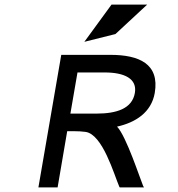

<svg xmlns="http://www.w3.org/2000/svg" viewBox="-20 -820 778 840"><path d="M485 -671 624 -800H468L349 -637ZM463 -580H248L148 0H232L274 -246H304C321 -246 340 -245 354 -243C429 -233 479 -56 502 -3L504 0H610L606 -7C595 -32 532 -226 492 -266C573 -284 642 -328 657 -413C679 -541 588 -580 463 -580ZM402 -323H288L319 -503H438C524 -503 581 -476 570 -413C558 -345 491 -323 402 -323Z"/></svg>

Font: Charger Monospace
Style: Regular
Weight: 400
Designer: Jasper
Foundry: Cannot Into Space Fonts
Version: Version 0.980